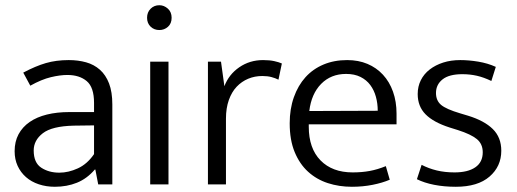

<svg xmlns="http://www.w3.org/2000/svg" viewBox="-20 -706 1978 735"><path d="M69 -428Q116 -453 155.5 -464.5Q195 -476 243 -476Q279 -476 309.5 -467.5Q340 -459 362.5 -439Q385 -419 397.5 -386.5Q410 -354 410 -306V0H356L345 -57H343Q313 -22 274.5 -6.5Q236 9 190 9Q157 9 128.5 -0.5Q100 -10 79.5 -28Q59 -46 47.5 -71Q36 -96 36 -127Q36 -164 51 -192Q66 -220 93.5 -239Q121 -258 159.5 -267.5Q198 -277 245 -277H340V-312Q340 -372 312 -395.5Q284 -419 238 -419Q210 -419 174.5 -410.5Q139 -402 96 -378ZM340 -226 262 -225Q179 -223 144 -196Q109 -169 109 -130Q109 -83 138 -64Q167 -45 207 -45Q242 -45 278 -61.5Q314 -78 340 -116Z M555 0V-470H625V0ZM590 -591Q570 -591 556.5 -604Q543 -617 543 -638Q543 -659 556.5 -672.5Q570 -686 590 -686Q608 -686 622.5 -673Q637 -660 637 -638Q637 -616 623 -603.5Q609 -591 590 -591Z M776 0V-470H826L839 -376Q856 -421 896 -448.5Q936 -476 987 -476Q1012 -476 1030 -472Q1048 -468 1059 -463L1046 -401Q1034 -407 1019 -411Q1004 -415 984 -415Q955 -415 930 -404.5Q905 -394 886 -374Q867 -354 856 -323Q845 -292 845 -252V0Z M1498 -230H1162V-221Q1162 -138 1207 -92Q1252 -46 1330 -46Q1365 -46 1395 -51.5Q1425 -57 1457 -70L1472 -18Q1444 -6 1406.5 1.5Q1369 9 1327 9Q1278 9 1235 -5Q1192 -19 1159.5 -48.5Q1127 -78 1108 -124Q1089 -170 1089 -234Q1089 -289 1105 -334Q1121 -379 1149.5 -410.5Q1178 -442 1218.5 -459Q1259 -476 1309 -476Q1352 -476 1386.5 -461.5Q1421 -447 1446 -420Q1471 -393 1484.5 -355Q1498 -317 1498 -271ZM1426 -282Q1426 -310 1419 -335.5Q1412 -361 1397.5 -380.5Q1383 -400 1360 -411.5Q1337 -423 1305 -423Q1247 -423 1209.5 -385Q1172 -347 1164 -281Z M1861 -396Q1832 -410 1805.5 -416Q1779 -422 1750 -422Q1699 -422 1674 -402Q1649 -382 1649 -350Q1649 -321 1668.5 -304.5Q1688 -288 1742 -272L1772 -263Q1834 -244 1866.5 -212Q1899 -180 1899 -129Q1899 -69 1854 -30Q1809 9 1725 9Q1680 9 1642 1.5Q1604 -6 1576 -20L1594 -75Q1621 -61 1652 -53.5Q1683 -46 1720 -46Q1771 -46 1799.5 -65.5Q1828 -85 1828 -123Q1828 -155 1805.5 -173.5Q1783 -192 1733 -208L1701 -218Q1639 -238 1609 -268.5Q1579 -299 1579 -346Q1579 -375 1591 -399Q1603 -423 1625 -440Q1647 -457 1676.5 -466.5Q1706 -476 1742 -476Q1775 -476 1811 -470Q1847 -464 1878 -450Z"/></svg>

Font: Mukta Malar Light
Style: Regular
Weight: 300
Designer: Aadarsh Rajan, Girish Dalvi, Yashodeep Gholap
Foundry: Ek Type
Version: Version 2.538;PS 1.000;hotconv 16.6.51;makeotf.lib2.5.65220;